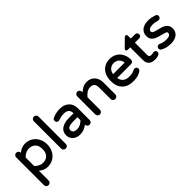

<svg xmlns="http://www.w3.org/2000/svg" viewBox="133 -1864 3227 3227"><g transform="rotate(-45 1747.0 -250.0)"><path d="M124 -525Q148 -525 164 -509Q180 -493 180 -470V-468Q213 -498 252.5 -514Q292 -530 341 -530Q388 -530 433.5 -512Q479 -494 514.5 -458.5Q550 -423 571.5 -372Q593 -321 593 -255Q593 -189 571.5 -138Q550 -87 514.5 -51.5Q479 -16 433.5 2Q388 20 341 20Q292 20 252.5 4Q213 -12 180 -42V189Q180 213 164 229Q148 245 124 245Q101 245 85 229Q69 213 69 189V-470Q69 -493 85 -509Q101 -525 124 -525ZM328 -85Q395 -85 438.5 -128Q482 -171 482 -255Q482 -339 438.5 -382Q395 -425 328 -425Q282 -425 245 -405.5Q208 -386 180 -356V-154Q208 -124 245 -104.5Q282 -85 328 -85Z M763 -745Q787 -745 803 -729Q819 -713 819 -689V-40Q819 -17 803 -1Q787 15 763 15Q740 15 724 -1Q708 -17 708 -40V-689Q708 -713 724 -729Q740 -745 763 -745Z M1164 -312H1275Q1274 -372 1244 -398Q1214 -424 1151 -424Q1110 -424 1079.5 -415Q1049 -406 1021 -400Q1011 -398 1005 -398Q986 -398 972 -411.5Q958 -425 958 -446Q958 -462 966 -474.5Q974 -487 990 -493Q1026 -509 1069 -519.5Q1112 -530 1167 -530Q1224 -530 1265.5 -512Q1307 -494 1334 -465Q1361 -436 1373.5 -399Q1386 -362 1386 -323V-40Q1386 -17 1369.5 -1Q1353 15 1330 15Q1307 15 1291 -1Q1275 -17 1275 -40V-43Q1246 -18 1203 1Q1160 20 1097 20Q1063 20 1031.5 9Q1000 -2 976 -22.5Q952 -43 938 -73Q924 -103 924 -140Q924 -178 938.5 -209.5Q953 -241 983 -263.5Q1013 -286 1058 -299Q1103 -312 1164 -312ZM1131 -80Q1175 -80 1212.5 -100.5Q1250 -121 1275 -149V-219H1176Q1110 -219 1072.5 -203.5Q1035 -188 1035 -150Q1035 -121 1055.5 -100.5Q1076 -80 1131 -80Z M1520 -40V-469Q1520 -493 1536 -509Q1552 -525 1575 -525Q1598 -525 1614.5 -509Q1631 -493 1631 -469V-453Q1662 -483 1704.5 -506.5Q1747 -530 1807 -530Q1852 -530 1887 -513.5Q1922 -497 1946.5 -469Q1971 -441 1983.5 -403.5Q1996 -366 1996 -324V-40Q1996 -17 1979.5 -1Q1963 15 1940 15Q1917 15 1901 -1Q1885 -17 1885 -40V-314Q1885 -367 1862 -396.5Q1839 -426 1785 -426Q1734 -426 1697 -399Q1660 -372 1631 -337V-40Q1631 -17 1614.5 -1Q1598 15 1575 15Q1552 15 1536 -1Q1520 -17 1520 -40Z M2099 -255Q2099 -308 2113.5 -357.5Q2128 -407 2158.5 -445Q2189 -483 2236 -506.5Q2283 -530 2348 -530Q2408 -530 2454.5 -508.5Q2501 -487 2532.5 -451Q2564 -415 2580 -367.5Q2596 -320 2596 -268Q2596 -245 2581 -229Q2566 -213 2540 -213H2213Q2222 -153 2262 -119Q2302 -85 2376 -85Q2420 -85 2450.5 -92.5Q2481 -100 2507 -115Q2516 -120 2529 -120Q2549 -120 2564 -106.5Q2579 -93 2579 -71Q2579 -56 2570 -44.5Q2561 -33 2548 -25Q2531 -15 2513.5 -6.5Q2496 2 2474.5 8Q2453 14 2427 17Q2401 20 2368 20Q2240 20 2169.5 -52Q2099 -124 2099 -255ZM2212 -307H2485Q2482 -341 2468 -365Q2454 -389 2434.5 -404Q2415 -419 2392.5 -426Q2370 -433 2348 -433Q2326 -433 2303.5 -426Q2281 -419 2261.5 -404Q2242 -389 2228.5 -365Q2215 -341 2212 -307Z M2654 -475 2790 -608Q2793 -611 2799 -615.5Q2805 -620 2814 -620Q2827 -620 2835 -611.5Q2843 -603 2843 -590V-520H2946Q2967 -520 2981 -506Q2995 -492 2995 -471Q2995 -450 2981 -436Q2967 -422 2946 -422H2843V-130Q2843 -112 2848.5 -101.5Q2854 -91 2862.5 -86.5Q2871 -82 2880.5 -81Q2890 -80 2898 -80Q2911 -80 2919.5 -81.5Q2928 -83 2935 -85Q2941 -87 2946.5 -88Q2952 -89 2958 -89Q2975 -89 2989.5 -76Q3004 -63 3004 -43Q3004 -24 2991.5 -11.5Q2979 1 2961 8Q2943 15 2923 17.5Q2903 20 2888 20Q2869 20 2842.5 16.5Q2816 13 2791.5 -1Q2767 -15 2749.5 -43.5Q2732 -72 2732 -122V-422H2671Q2658 -422 2650 -430Q2642 -438 2642 -451Q2642 -465 2654 -475Z M3101 -118Q3113 -118 3123 -113Q3149 -100 3180.5 -92Q3212 -84 3255 -84Q3308 -84 3332 -100Q3356 -116 3356 -145Q3356 -165 3326.5 -176Q3297 -187 3255 -197Q3222 -205 3186.5 -215.5Q3151 -226 3122 -244Q3093 -262 3074.5 -290.5Q3056 -319 3056 -362Q3056 -398 3069 -429Q3082 -460 3107.5 -482.5Q3133 -505 3171.5 -517.5Q3210 -530 3261 -530Q3303 -530 3340 -522Q3377 -514 3409 -504Q3427 -499 3436 -485Q3445 -471 3445 -457Q3445 -437 3431 -422Q3417 -407 3395 -407Q3390 -407 3386.5 -407.5Q3383 -408 3379 -409Q3355 -414 3327.5 -420.5Q3300 -427 3268 -427Q3217 -427 3190 -410Q3163 -393 3163 -367Q3163 -354 3171.5 -344.5Q3180 -335 3195 -328Q3210 -321 3229.5 -315.5Q3249 -310 3271 -305Q3304 -297 3338.5 -287Q3373 -277 3400.5 -259Q3428 -241 3446 -212Q3464 -183 3464 -138Q3464 -106 3451.5 -77Q3439 -48 3413.5 -26.5Q3388 -5 3350 7.5Q3312 20 3261 20Q3204 20 3158.5 7.5Q3113 -5 3074 -27Q3064 -33 3058 -44Q3052 -55 3052 -68Q3052 -87 3065.5 -102.5Q3079 -118 3101 -118Z"/></g></svg>

Font: Varela Round Precious
Style: Medium
Weight: 500
Designer: Joe Prince
Foundry: Joe Prince
Version: Version 1.000